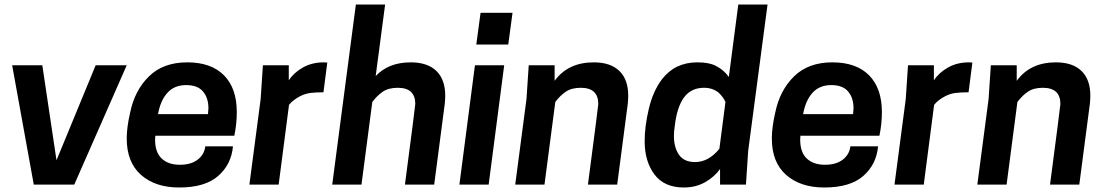

<svg xmlns="http://www.w3.org/2000/svg" viewBox="-20 -820 4916 853"><path d="M310 0H130L34 -530H168L231 -108L405 -530H543Z M776 13Q670 13 606.5 -43Q543 -99 543 -205Q543 -254 558 -319Q578 -418 641.5 -480.5Q705 -543 812 -543Q918 -543 975 -485.5Q1032 -428 1032 -322Q1032 -269 1021 -217H670L669 -200Q669 -143 698.5 -115.5Q728 -88 779 -88Q829 -88 858.5 -111Q888 -134 892 -170H1015Q1008 -90 949.5 -38.5Q891 13 776 13ZM904 -313 906 -339Q906 -385 882 -413.5Q858 -442 807 -442Q755 -442 724 -408Q693 -374 682 -313Z M1218 0H1088L1138 -380L1148 -530H1263V-463Q1285 -497 1325.5 -520Q1366 -543 1419 -543L1434 -542L1417 -410Q1382 -410 1359 -407Q1336 -404 1314 -393Q1280 -375 1264 -354Z M1909 0H1779Q1824 -342 1825 -358Q1825 -430 1747 -430Q1706 -430 1680.5 -412.5Q1655 -395 1634 -367L1586 0H1456L1561 -800H1691L1649 -482Q1706 -543 1805 -543Q1879 -543 1918.5 -505Q1958 -467 1958 -395Q1958 -378 1956 -359Z M2151 0H2021L2090 -530H2220ZM2238 -622H2096L2115 -763H2257Z M2722 0H2592Q2637 -342 2638 -358Q2638 -430 2560 -430Q2519 -430 2493.5 -412.5Q2468 -395 2447 -367L2399 0H2269L2319 -380L2329 -530H2444V-461Q2504 -543 2618 -543Q2692 -543 2731.5 -505Q2771 -467 2771 -395Q2771 -378 2769 -359Z M3018 13Q2931 13 2887.5 -45Q2844 -103 2844 -193Q2844 -258 2862.5 -336.5Q2881 -415 2921 -468Q2979 -543 3078 -543Q3129 -543 3158 -528.5Q3187 -514 3206 -493L3218 -478L3260 -800H3390L3304 -150L3294 0H3179V-69Q3154 -34 3112.5 -10.5Q3071 13 3018 13ZM3068 -100Q3128 -100 3176 -159L3203 -367Q3194 -388 3172 -409Q3145 -430 3108 -430Q3051 -430 3019.5 -388Q2988 -346 2978 -262Q2974 -237 2974 -216Q2974 -165 2996.5 -132.5Q3019 -100 3068 -100Z M3642 13Q3536 13 3472.5 -43Q3409 -99 3409 -205Q3409 -254 3424 -319Q3444 -418 3507.5 -480.5Q3571 -543 3678 -543Q3784 -543 3841 -485.5Q3898 -428 3898 -322Q3898 -269 3887 -217H3536L3535 -200Q3535 -143 3564.5 -115.5Q3594 -88 3645 -88Q3695 -88 3724.5 -111Q3754 -134 3758 -170H3881Q3874 -90 3815.5 -38.5Q3757 13 3642 13ZM3770 -313 3772 -339Q3772 -385 3748 -413.5Q3724 -442 3673 -442Q3621 -442 3590 -408Q3559 -374 3548 -313Z M4084 0H3954L4004 -380L4014 -530H4129V-463Q4151 -497 4191.5 -520Q4232 -543 4285 -543L4300 -542L4283 -410Q4248 -410 4225 -407Q4202 -404 4180 -393Q4146 -375 4130 -354Z M4775 0H4645Q4690 -342 4691 -358Q4691 -430 4613 -430Q4572 -430 4546.5 -412.5Q4521 -395 4500 -367L4452 0H4322L4372 -380L4382 -530H4497V-461Q4557 -543 4671 -543Q4745 -543 4784.5 -505Q4824 -467 4824 -395Q4824 -378 4822 -359Z"/></svg>

Font: Tanohe Sans SemiBold
Style: Italic
Weight: 600
Designer: Village Type and Design LLC & Cristiano Sobral
Foundry: Cooper Hewitt Smithsonian Design Museum
Version: Version 1.00;September 29, 2021;FontCreator 13.0.0.2655 64-b